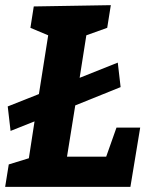

<svg xmlns="http://www.w3.org/2000/svg" viewBox="-20 -725 564 745"><path d="M315 -588 396 -617 410 -705 111 -700 98 -617 167 -588 131 -360 10 -312 21 -217 114 -254 92 -111 14 -87 0 0H486L524 -230H432L392 -117H240L272 -316L448 -387L437 -482L289 -423Z"/></svg>

Font: Bitter
Style: Bold Italic
Weight: 700
Designer: Sol Matas
Foundry: Sol Matas
Version: Version 1.002